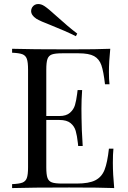

<svg xmlns="http://www.w3.org/2000/svg" viewBox="-20 -956 649 976"><path d="M42 0ZM560.5 0Q492.7 -2.9 331.5 -2.9Q139.6 -2.9 41.5 0V-20Q77.6 -21.5 94 -27.8Q110.4 -34.2 116.5 -51.3Q122.6 -68.4 122.6 -106V-602.1Q122.6 -639.6 116.5 -656.7Q110.4 -673.8 94 -680.2Q77.6 -686.5 41.5 -688V-708Q139.6 -705.1 331.5 -705.1Q478.5 -705.1 540.5 -708Q533.7 -642.6 533.7 -589.8Q533.7 -550.8 536.6 -527.8H513.7Q506.3 -592.8 495.4 -624.5Q484.4 -656.2 458.3 -670.7Q432.1 -685.1 379.4 -685.1H296.4Q260.3 -685.1 243.9 -679.2Q227.5 -673.3 221.4 -656.5Q215.3 -639.6 215.3 -602.1V-366.2H281.7Q316.9 -366.2 335.7 -382.8Q354.5 -399.4 361.1 -421.9Q367.7 -444.3 372.1 -478.5Q372.6 -487.3 374.5 -498H397.5Q394 -448.7 394 -403.8L394.5 -356Q394.5 -305.2 400.4 -213.9H377.4L376 -228Q371.6 -267.6 364.7 -291Q357.9 -314.5 338.6 -330.3Q319.3 -346.2 281.7 -346.2H215.3V-106Q215.3 -68.4 221.4 -51.5Q227.5 -34.7 243.9 -28.8Q260.3 -22.9 296.4 -22.9H369.6Q432.1 -22.9 464.6 -39.6Q497.1 -56.2 511.5 -92.8Q525.9 -129.4 533.7 -200.2H556.6Q553.7 -173.3 553.7 -127.9Q553.7 -71.3 560.5 0ZM266.1 -875Q328.1 -818.8 372.6 -785.2L365.7 -772Q314 -797.9 235.8 -829.1Q186.5 -847.7 164.6 -860.8Q138.2 -878.4 138.2 -900.4Q138.2 -909.7 143.6 -918.9Q154.8 -935.5 174.3 -935.5Q189.5 -935.5 204.6 -925.8Q224.6 -913.1 266.1 -875Z"/></svg>

Font: Playfair Display SC
Style: Regular
Weight: 400
Designer: Claus Eggers Sørensen
Foundry: Claus Eggers Sørensen
Version: Version 1.004;PS 001.004;hotconv 1.0.70;makeotf.lib2.5.58329